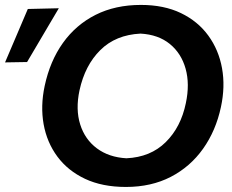

<svg xmlns="http://www.w3.org/2000/svg" viewBox="-80 -747 944 780"><path d="M431.5 12.5Q335.5 12.5 265.5 -20.5Q195.5 -53.5 153 -111Q110.5 -168.5 97.2 -242.5Q84 -316.5 101.5 -398Q123 -499 175.8 -572.8Q228.5 -646.5 308.5 -686.8Q388.5 -727 492.5 -727Q586 -727 655 -693.8Q724 -660.5 766.2 -602.5Q808.5 -544.5 822 -469.8Q835.5 -395 817.5 -312Q797 -216 745 -142.8Q693 -69.5 613.8 -28.5Q534.5 12.5 431.5 12.5ZM433.5 -104Q531.5 -108.5 593.2 -169.5Q655 -230.5 675 -328Q691.5 -405.5 674 -468Q656.5 -530.5 609.8 -568.5Q563 -606.5 491 -610.5Q390 -605.5 327.5 -543.5Q265 -481.5 243 -380Q226.5 -302.5 245.8 -241.5Q265 -180.5 313.8 -144.2Q362.5 -108 433.5 -104ZM-59.5 -493.5Q-36 -548.5 -13 -602.5Q10 -656.5 33 -710.5L159 -713.5Q140.5 -682 118 -644.2Q95.5 -606.5 72.8 -567.5Q50 -528.5 30 -495Z"/></svg>

Font: Commissioner Loud SemiBold
Style: Italic
Weight: 600
Italic angle: -12°
Designer: Kostas Bartsokas
Foundry: Kostas Bartsokas
Version: Version 1.000; ttfautohint (v1.8.3)